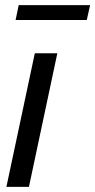

<svg xmlns="http://www.w3.org/2000/svg" viewBox="-20 -730 372 750"><path d="M116 -522H204L93 0H5ZM41 -652 53 -710H332L319 -652Z"/></svg>

Font: PTCRaleway Medium
Style: Italic
Weight: 500
Italic angle: -12°
Designer: Matt McInerney, Pablo Impallari, Rodrigo Fuenzalida
Foundry: Matt McInerney, Pablo Impallari, Rodrigo Fuenzalida
Version: Version 3.000g; ttfautohint (v1.5) -l 8 -r 28 -G 28 -x 14 -D